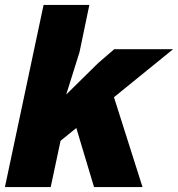

<svg xmlns="http://www.w3.org/2000/svg" viewBox="-38 -760 723 780"><path d="M139 -740H325L285 -548L231 -376L361 -504L426 -560H665L425 -365L541 0H344L272 -240L208 -188L168 0H-18Z"/></svg>

Font: Azeret Mono ExtraBold
Style: Italic
Weight: 800
Italic angle: -12°
Designer: Martin Vácha
Foundry: Displaay
Version: Version 1.000; Glyphs 3.0.3, build 3074